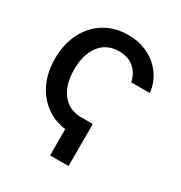

<svg xmlns="http://www.w3.org/2000/svg" viewBox="-162 -642 858 911"><g transform="rotate(30 267.0 -186.5)"><path d="M343.3 -77.1V153.3H242.2V9.3Q178.7 1 131.6 -34.9Q84.5 -70.8 58.6 -127.7Q32.7 -184.6 32.7 -256.8Q32.7 -336.4 63.7 -397.5Q94.7 -458.5 149.9 -492.9Q205.1 -527.3 278.8 -527.3Q340.3 -527.3 388.9 -503.2Q437.5 -479 467.8 -436.5Q498 -394 504.4 -339.4H401.9Q394 -382.8 362.8 -410.6Q331.5 -438.5 279.3 -438.5Q212.4 -438.5 174.8 -389.2Q137.2 -339.8 137.2 -256.8Q137.2 -174.8 174.8 -126Q212.4 -77.1 279.3 -77.1Z"/></g></svg>

Font: Inter Display Medium
Style: Regular
Weight: 500
Designer: Rasmus Andersson
Foundry: rsms
Version: Version 4.001;git-9221beed3